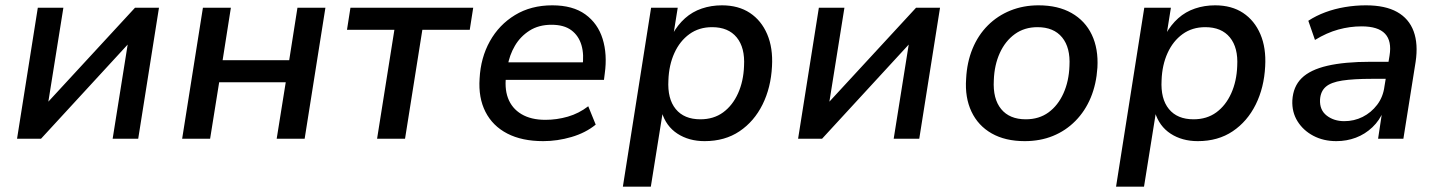

<svg xmlns="http://www.w3.org/2000/svg" viewBox="-20 -521 5409 721"><path d="M44 0 122 -492H218L158 -117H141L487 -492H577L499 0H403L463 -376H480L134 0Z M664 0 742 -492H847L816 -295H1066L1097 -492H1202L1124 0H1019L1053 -212H803L769 0Z M1396 0 1461 -409H1283L1296 -492H1757L1744 -409H1566L1501 0Z M2020 9Q1940 9 1885 -19.5Q1830 -48 1803 -101Q1776 -154 1781 -226Q1785 -304 1819.5 -366Q1854 -428 1914 -464.5Q1974 -501 2054 -501Q2131 -501 2178 -467Q2225 -433 2243 -375Q2261 -317 2251 -245L2248 -221H1860L1870 -287H2186L2167 -269Q2174 -316 2163.5 -351.5Q2153 -387 2125.5 -407.5Q2098 -428 2051 -428Q2003 -428 1968.5 -406Q1934 -384 1913.5 -349Q1893 -314 1886 -272L1882 -247Q1873 -192 1887.5 -153Q1902 -114 1938 -92.5Q1974 -71 2028 -71Q2071 -71 2112.5 -83Q2154 -95 2189 -122L2217 -53Q2179 -22 2126 -6.5Q2073 9 2020 9Z M2319 180 2425 -492H2525L2509 -392H2505Q2525 -428 2552.5 -452.5Q2580 -477 2615.5 -489Q2651 -501 2691 -501Q2753 -501 2796 -472.5Q2839 -444 2861 -392.5Q2883 -341 2879 -272Q2875 -192 2843.5 -128.5Q2812 -65 2757 -28Q2702 9 2626 9Q2567 9 2524 -19Q2481 -47 2465 -100L2469 -101L2424 180ZM2610 -73Q2660 -73 2695.5 -99Q2731 -125 2751.5 -170.5Q2772 -216 2774 -273Q2778 -342 2746.5 -380.5Q2715 -419 2654 -419Q2605 -419 2569 -393Q2533 -367 2512.5 -322Q2492 -277 2490 -220Q2486 -150 2517.5 -111.5Q2549 -73 2610 -73Z M2977 0 3055 -492H3151L3091 -117H3074L3420 -492H3510L3432 0H3336L3396 -376H3413L3067 0Z M3828 9Q3755 9 3704 -20Q3653 -49 3628 -102Q3603 -155 3608 -225Q3611 -287 3632 -338Q3653 -389 3689.5 -425.5Q3726 -462 3774.5 -481.5Q3823 -501 3880 -501Q3953 -501 4004 -472Q4055 -443 4080 -390.5Q4105 -338 4101 -267Q4097 -205 4076 -154.5Q4055 -104 4018.5 -67Q3982 -30 3934 -10.5Q3886 9 3828 9ZM3832 -73Q3882 -73 3917.5 -99Q3953 -125 3973.5 -170.5Q3994 -216 3996 -273Q4000 -342 3968.5 -380.5Q3937 -419 3876 -419Q3827 -419 3791 -393Q3755 -367 3734.5 -322Q3714 -277 3712 -220Q3708 -150 3739.5 -111.5Q3771 -73 3832 -73Z M4171 180 4277 -492H4377L4361 -392H4357Q4377 -428 4404.5 -452.5Q4432 -477 4467.5 -489Q4503 -501 4543 -501Q4605 -501 4648 -472.5Q4691 -444 4713 -392.5Q4735 -341 4731 -272Q4727 -192 4695.5 -128.5Q4664 -65 4609 -28Q4554 9 4478 9Q4419 9 4376 -19Q4333 -47 4317 -100L4321 -101L4276 180ZM4462 -73Q4512 -73 4547.5 -99Q4583 -125 4603.5 -170.5Q4624 -216 4626 -273Q4630 -342 4598.5 -380.5Q4567 -419 4506 -419Q4457 -419 4421 -393Q4385 -367 4364.5 -322Q4344 -277 4342 -220Q4338 -150 4369.5 -111.5Q4401 -73 4462 -73Z M4998 9Q4950 9 4912 -11Q4874 -31 4852.5 -65.5Q4831 -100 4833 -144Q4836 -196 4868 -227.5Q4900 -259 4964.5 -274Q5029 -289 5127 -289H5207L5197 -225H5132Q5063 -225 5020.5 -218.5Q4978 -212 4958.5 -195Q4939 -178 4937 -147Q4935 -108 4962 -87Q4989 -66 5028 -66Q5065 -66 5097 -82Q5129 -98 5151.5 -127.5Q5174 -157 5179 -197L5198 -312Q5207 -367 5181 -394.5Q5155 -422 5093 -422Q5049 -422 5005.5 -410Q4962 -398 4918 -371L4893 -443Q4922 -462 4957 -475Q4992 -488 5031 -494.5Q5070 -501 5109 -501Q5182 -501 5226.5 -476Q5271 -451 5288.5 -403.5Q5306 -356 5296 -289L5250 0H5155L5171 -106H5176Q5161 -69 5133.5 -43Q5106 -17 5071.5 -4Q5037 9 4998 9Z"/></svg>

Font: Nunito Sans 10pt SemiBold
Style: Italic
Weight: 600
Italic angle: -9°
Designer: Vernon Adams
Foundry: Vernon Adams
Version: Version 3.101;gftools[0.9.27]